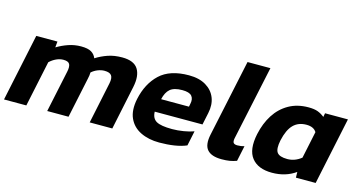

<svg xmlns="http://www.w3.org/2000/svg" viewBox="-79 -985 2449 1305"><g transform="rotate(15 1145.5 -332.0)"><path d="M-5 0 95 -474H244L240 -432Q278 -455 320.5 -469.5Q363 -484 409 -484Q457 -484 481 -469.5Q505 -455 515 -429Q553 -453 597.5 -468.5Q642 -484 698 -484Q781 -484 810 -437.5Q839 -391 822 -310L757 0H598L659 -291Q667 -330 654.5 -347.5Q642 -365 605 -365Q582 -365 558 -355.5Q534 -346 515 -329Q515 -318 513.5 -308Q512 -298 509 -284L449 0H299L361 -293Q369 -329 360 -347Q351 -365 316 -365Q291 -365 266 -353.5Q241 -342 220 -322L152 0Z M1089 10Q1014 10 957.5 -17.5Q901 -45 876 -100Q851 -155 868 -237Q892 -350 963 -417Q1034 -484 1168 -484Q1240 -484 1287.5 -455.5Q1335 -427 1354 -379Q1373 -331 1360 -270L1342 -185H1006Q1007 -138 1039 -119.5Q1071 -101 1150 -101Q1189 -101 1231 -108Q1273 -115 1302 -126L1280 -21Q1243 -5 1194 2.5Q1145 10 1089 10ZM1026 -278H1222L1226 -299Q1234 -334 1217 -354.5Q1200 -375 1150 -375Q1092 -375 1064.5 -351.5Q1037 -328 1026 -278Z M1528 10Q1456 10 1426.5 -24Q1397 -58 1413 -133L1528 -674H1689L1577 -149Q1573 -126 1580.5 -117.5Q1588 -109 1607 -109Q1634 -109 1656 -116L1633 -7Q1608 2 1584.5 6Q1561 10 1528 10Z M1882 10Q1784 10 1739 -47Q1694 -104 1718 -218Q1735 -297 1773 -356.5Q1811 -416 1870.5 -450Q1930 -484 2009 -484Q2050 -484 2075 -474.5Q2100 -465 2122 -447L2127 -474H2288L2188 0H2049L2048 -40Q1978 10 1882 10ZM1959 -107Q2012 -107 2057 -143L2097 -333Q2077 -366 2026 -366Q1969 -366 1934 -330.5Q1899 -295 1882 -218Q1869 -155 1886.5 -131Q1904 -107 1959 -107Z"/></g></svg>

Font: Kanit SemiBold
Style: Italic
Weight: 600
Italic angle: -12°
Designer: Katatrad Team
Foundry: CadsonDemak
Version: Version 2.000; ttfautohint (v1.8.3)